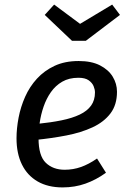

<svg xmlns="http://www.w3.org/2000/svg" viewBox="-20 -805 557 837"><path d="M323 -539Q379 -539 416 -520Q453 -501 471.5 -470.5Q490 -440 490 -405Q490 -348 461.5 -310.5Q433 -273 383.5 -250Q334 -227 269.5 -214.5Q205 -202 134 -195L143 -265Q202 -271 248.5 -280.5Q295 -290 327.5 -305.5Q360 -321 377 -344.5Q394 -368 394 -402Q394 -415 388 -429.5Q382 -444 366.5 -455Q351 -466 322 -466Q281 -466 251.5 -449Q222 -432 202 -403.5Q182 -375 170 -340Q158 -305 153 -269.5Q148 -234 148 -202Q148 -126 179.5 -95.5Q211 -65 262 -65Q299 -65 333 -77Q367 -89 403 -114L442 -52Q399 -21 352.5 -4.5Q306 12 253 12Q189 12 144 -14Q99 -40 75.5 -88Q52 -136 52 -202Q52 -245 61 -292Q70 -339 89.5 -383Q109 -427 141 -462Q173 -497 218 -518Q263 -539 323 -539ZM329 -701 469 -785 503 -740 354 -627H294L175 -740L216 -785Z"/></svg>

Font: Fira Sans Variable
Style: Italic
Weight: 397
Italic angle: -8°
Designer: Carrois Corporate & Edenspiekermann AG
Foundry: Carrois Corporate GbR & Edenspiekermann AG
Version: Version 4.202